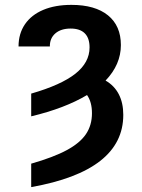

<svg xmlns="http://www.w3.org/2000/svg" viewBox="-20 -557 579 784"><path d="M345.7 -363.3Q345.7 -401.4 326.2 -420.9Q306.6 -440.4 268.6 -440.4Q229 -440.4 206.1 -420.7Q183.1 -400.9 183.6 -367.2H55.7Q55.7 -419.4 81.8 -457.8Q107.9 -496.1 156.5 -516.6Q205.1 -537.1 271.5 -537.1Q368.2 -537.1 420.9 -494.4Q473.6 -451.7 473.6 -373Q473.6 -293.5 411.1 -228Q446.8 -207.5 465.1 -172.1Q483.4 -136.7 483.4 -87.9Q483.4 26.4 389.2 100.1Q294.9 173.8 107.4 207V111.3Q199.2 85 252.9 55.9Q306.6 26.9 331.1 -9.5Q355.5 -45.9 355.5 -94.7Q355.5 -140.6 335.4 -168.9Q244.6 -114.7 107.4 -82V-174.8Q229.5 -210 287.6 -255.9Q345.7 -301.8 345.7 -363.3Z"/></svg>

Font: Pretendard GOV SemiBold
Style: Regular
Weight: 600
Designer: Base glyphs from Inter by Rasmus Andersson; Hangeul glyphs from Noto Sans CJK(Source Han Sans) by Jang Soo-young and Kan
Foundry: Kil Hyung-jin
Version: Version 1.309